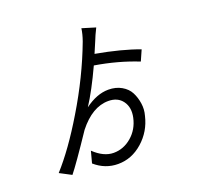

<svg xmlns="http://www.w3.org/2000/svg" viewBox="-152 -1011 1304 1252"><g transform="rotate(-20 500.0 -385.0)"><path d="M859.4 -578.1 827.1 -504.9Q690.4 -559.6 530.3 -585.9Q460.9 -435.5 400.4 -342.8Q484.4 -405.3 564.5 -405.3Q616.2 -405.3 655.3 -382.8Q694.3 -360.4 712.4 -325.2Q730.5 -290 736.8 -247.1Q743.2 -204.1 731.4 -163.1Q708 -62.5 631.8 4.9Q555.7 72.3 460.9 72.3Q371.1 72.3 300.8 10.7L322.3 -70.3Q389.6 -5.9 458 -5.9Q527.3 -5.9 583 -53.7Q638.7 -101.6 655.3 -177.7Q669.9 -245.1 637.2 -290.5Q604.5 -335.9 539.1 -335.9Q427.7 -335.9 330.1 -211.9Q201.2 -19.5 155.3 37.1L75.2 -4.9Q186.5 -127.9 305.7 -327.1Q434.6 -541 515.6 -756.8Q532.2 -803.7 537.1 -841.8L629.9 -813.5Q605.5 -764.6 593.8 -733.4Q584 -708 560.5 -655.3Q739.3 -623 859.4 -578.1Z"/></g></svg>

Font: Gen Shin Gothic Regular
Style: Regular
Weight: 400
Designer: [Source Han Sans]
Ryoko NISHIZUKA  (kana & ideographs); Paul D. Hunt (Latin, Greek & Cyrillic); Wenlong ZHANG  (bopomofo
Version: Version 1.002.20150607